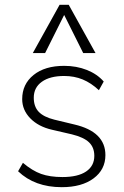

<svg xmlns="http://www.w3.org/2000/svg" viewBox="-20 -769 516 796"><path d="M55 -59 75 -94Q114 -61 150.5 -48Q187 -35 239 -35Q303 -35 337 -58Q371 -81 371 -123Q371 -158 349 -179Q327 -200 278 -212L196 -231Q139 -244 105.5 -278.5Q72 -313 72 -358Q72 -420 119 -458Q166 -496 246 -496Q297 -496 340 -479Q383 -462 410 -431L390 -395Q358 -425 323 -439.5Q288 -454 246 -454Q187 -454 153.5 -430Q120 -406 120 -364Q120 -327 140.5 -305.5Q161 -284 205 -273L288 -253Q417 -223 417 -126Q417 -66 368 -29.5Q319 7 236 7Q124 7 55 -59ZM167 -549H116L227 -749H265L376 -549H325L246 -707Z"/></svg>

Font: wassup Sans
Style: Light
Weight: 200
Version: Version 2.001